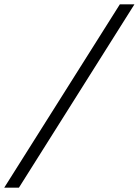

<svg xmlns="http://www.w3.org/2000/svg" viewBox="-46 -732 638 882"><path d="M-26.5 130 504.5 -712H571.5L41 130Z"/></svg>

Font: Overpass Light
Style: Italic
Weight: 300
Italic angle: -10°
Designer: Delve Withrington, Dave Bailey, Thomas Jockin
Foundry: Delve Fonts LLC
Version: Version 4.000; ttfautohint (v1.8.3)